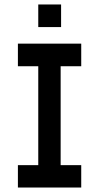

<svg xmlns="http://www.w3.org/2000/svg" viewBox="-20 -826 444 858"><path d="M60 12V-88H151V-530H60V-631H343V-530H251V-88H343V12ZM151 -705V-806H253V-705Z"/></svg>

Font: Pixelify Sans
Style: Regular
Weight: 400
Designer: Stefie Justprince
Foundry: Typecalism Foundryline
Version: Version 1.000;February 13, 2025;FontCreator 15.0.0.3015 64-b